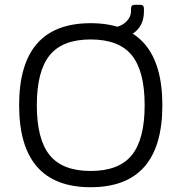

<svg xmlns="http://www.w3.org/2000/svg" viewBox="-20 -773 759 803"><path d="M359 10Q60 10 60 -333Q60 -676 359 -676Q659 -676 659 -333Q659 10 359 10ZM359 -58Q478 -58 531.5 -124.5Q585 -191 585 -333Q585 -475 531.5 -541.5Q478 -608 359 -608Q241 -608 187.5 -541.5Q134 -475 134 -333Q134 -191 187.5 -124.5Q241 -58 359 -58ZM472 -608Q455 -606 455 -623L454 -644Q454 -658 469 -661Q492 -666 510 -684.5Q528 -703 528 -727V-737Q528 -753 544 -753H566Q582 -753 582 -737V-725Q582 -673 549 -643Q516 -613 472 -608Z"/></svg>

Font: Pitagon Sans
Style: Regular
Weight: 400
Designer: Travis Tran
Foundry: Pitagon
Version: Version 1.001; ttfautohint (v1.8.4.7-5d5b);gftools[0.9.26]